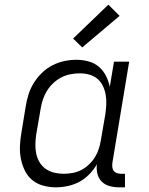

<svg xmlns="http://www.w3.org/2000/svg" viewBox="-20 -794 640 822"><path d="M219 8Q191 8 164 0.5Q137 -7 117 -24Q97 -41 85.5 -65.5Q74 -90 69 -116.5Q64 -143 65.5 -171.5Q67 -200 72 -228L90 -338Q94 -364 102 -389.5Q110 -415 124.5 -438.5Q139 -462 159.5 -482Q180 -502 204.5 -514.5Q229 -527 255 -532.5Q281 -538 307 -538Q334 -538 359.5 -531Q385 -524 403.5 -508Q422 -492 433.5 -469.5Q445 -447 450 -422L468 -530H533L461 -96Q460 -86 461 -77Q462 -68 467.5 -61.5Q473 -55 481.5 -52.5Q490 -50 499 -50H515V8H490Q469 8 449 2.5Q429 -3 415.5 -16.5Q402 -30 397 -50Q392 -70 395 -91Q382 -68 362.5 -48Q343 -28 319.5 -15.5Q296 -3 270 2.5Q244 8 219 8ZM252 -50Q271 -50 290.5 -53.5Q310 -57 327.5 -66Q345 -75 360.5 -89.5Q376 -104 386.5 -121Q397 -138 403 -157Q409 -176 412 -195L431 -305Q434 -326 435 -347Q436 -368 432.5 -388Q429 -408 420.5 -426Q412 -444 397 -456.5Q382 -469 362.5 -474.5Q343 -480 322 -480Q301 -480 281 -476Q261 -472 242.5 -462.5Q224 -453 208 -438Q192 -423 181 -405Q170 -387 163.5 -367.5Q157 -348 154 -328L135 -218Q132 -198 131.5 -177Q131 -156 135 -136.5Q139 -117 149 -100Q159 -83 175 -71.5Q191 -60 211 -55Q231 -50 252 -50ZM332 -591 293 -629 444 -774 492 -726Z"/></svg>

Font: Iosevka Slab Light Extended
Style: Italic
Weight: 300
Width: 7
Italic angle: -9°
Monospace: yes
Designer: Belleve Invis
Foundry: Belleve Invis
Version: Version 11.1.0; ttfautohint (v1.8.3)